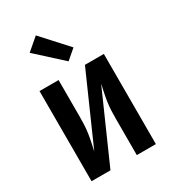

<svg xmlns="http://www.w3.org/2000/svg" viewBox="-188 -864 851 959"><g transform="rotate(-30 237.5 -385.0)"><path d="M52 0V-520H162V-312Q162 -288 161 -264Q160 -240 156.5 -216Q153 -192 148 -168.5Q143 -145 138 -122L314 -520H423V0H313V-208Q313 -232 314 -256Q315 -280 318.5 -304Q322 -328 327 -351.5Q332 -375 337 -398L161 0ZM252 -576 105 -710 175 -770 308 -624Z"/></g></svg>

Font: Iosevka QP
Style: Bold
Weight: 700
Designer: Belleve Invis
Foundry: Belleve Invis
Version: Version 20.0.0; ttfautohint (v1.8.4)